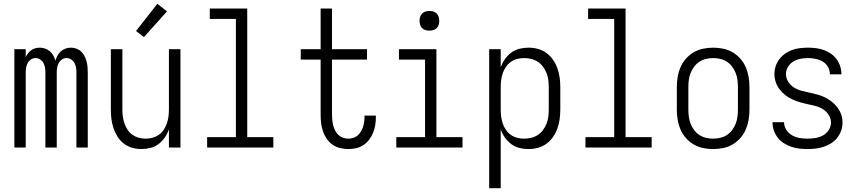

<svg xmlns="http://www.w3.org/2000/svg" viewBox="-20 -780 4540 1015"><path d="M56 0V-520H116V-478Q121 -489 128.5 -498.5Q136 -508 145.5 -515Q155 -522 167 -525Q179 -528 191 -528Q205 -528 219 -523Q233 -518 244 -508.5Q255 -499 262 -486Q269 -473 273 -459Q277 -473 284 -486Q291 -499 301.5 -508.5Q312 -518 326 -523Q340 -528 355 -528Q369 -528 383.5 -523Q398 -518 408.5 -508Q419 -498 426 -485Q433 -472 437 -457.5Q441 -443 442.5 -428.5Q444 -414 444 -399V0H384V-399Q384 -412 381.5 -424.5Q379 -437 373 -448Q367 -459 356 -466Q345 -473 332 -473Q319 -473 308 -466Q297 -459 291 -448Q285 -437 282.5 -424.5Q280 -412 280 -399V0H220V-399Q220 -412 217.5 -424.5Q215 -437 209 -448Q203 -459 192 -466Q181 -473 168 -473Q155 -473 144 -466Q133 -459 127 -448Q121 -437 118.5 -424.5Q116 -412 116 -399V0Z M727 8Q703 8 678.5 1Q654 -6 634.5 -21Q615 -36 601.5 -57.5Q588 -79 580 -102.5Q572 -126 569 -150.5Q566 -175 566 -200V-520H627V-200Q627 -181 629.5 -163Q632 -145 638 -127.5Q644 -110 654.5 -94Q665 -78 680 -67.5Q695 -57 713 -52Q731 -47 750 -47Q769 -47 787 -52Q805 -57 820 -67.5Q835 -78 845.5 -94Q856 -110 862 -127.5Q868 -145 870.5 -163Q873 -181 873 -200V-520H934V0H873V-96Q865 -73 851 -53Q837 -33 818 -18.5Q799 -4 775 2Q751 8 727 8ZM741 -584 699 -616 812 -760 863 -720Z M1075 0V-55H1227V-680H1089V-735H1287V-55H1425V0Z M1821 8Q1799 8 1777 2.5Q1755 -3 1737 -16Q1719 -29 1706.5 -47.5Q1694 -66 1687 -87Q1680 -108 1677.5 -130Q1675 -152 1675 -174V-465H1570V-520H1675V-735H1735V-520H1920V-465H1735V-174Q1735 -160 1736.5 -145.5Q1738 -131 1741.5 -117Q1745 -103 1751.5 -90Q1758 -77 1768.5 -67Q1779 -57 1793 -52Q1807 -47 1821 -47Q1834 -47 1847.5 -51Q1861 -55 1871 -64Q1881 -73 1888 -84.5Q1895 -96 1899 -109Q1903 -122 1905 -135.5Q1907 -149 1907 -162V-169H1967V-159Q1967 -138 1963.5 -117.5Q1960 -97 1952 -77.5Q1944 -58 1931 -41Q1918 -24 1900.5 -12.5Q1883 -1 1862.5 3.5Q1842 8 1821 8Z M2075 0V-55H2227V-465H2089V-520H2287V-55H2425V0ZM2250 -618Q2239 -618 2229 -621Q2219 -624 2211.5 -631.5Q2204 -639 2201 -649Q2198 -659 2198 -670Q2198 -681 2201 -691Q2204 -701 2211.5 -708.5Q2219 -716 2229 -719Q2239 -722 2250 -722Q2261 -722 2271 -719Q2281 -716 2288.5 -708.5Q2296 -701 2299 -691Q2302 -681 2302 -670Q2302 -659 2299 -649Q2296 -639 2288.5 -631.5Q2281 -624 2271 -621Q2261 -618 2250 -618Z M2566 215V-520H2627V-424Q2635 -447 2649 -467Q2663 -487 2682.5 -501.5Q2702 -516 2725.5 -522Q2749 -528 2773 -528Q2799 -528 2823.5 -521.5Q2848 -515 2868.5 -500Q2889 -485 2903.5 -464Q2918 -443 2926.5 -419.5Q2935 -396 2938.5 -370.5Q2942 -345 2942 -320V-200Q2942 -175 2938.5 -149.5Q2935 -124 2926.5 -100.5Q2918 -77 2903.5 -56Q2889 -35 2868.5 -20Q2848 -5 2823.5 1.5Q2799 8 2773 8Q2749 8 2725.5 2Q2702 -4 2682.5 -18.5Q2663 -33 2649 -53Q2635 -73 2627 -96V215ZM2751 -47Q2770 -47 2788.5 -51.5Q2807 -56 2823 -66.5Q2839 -77 2850.5 -92.5Q2862 -108 2869 -125.5Q2876 -143 2878.5 -162Q2881 -181 2881 -200V-320Q2881 -339 2878.5 -358Q2876 -377 2869 -394.5Q2862 -412 2850.5 -427.5Q2839 -443 2823 -453.5Q2807 -464 2788.5 -468.5Q2770 -473 2751 -473Q2732 -473 2714 -468.5Q2696 -464 2680.5 -453Q2665 -442 2654.5 -426.5Q2644 -411 2638 -393.5Q2632 -376 2629.5 -357.5Q2627 -339 2627 -320V-200Q2627 -181 2629.5 -162.5Q2632 -144 2638 -126.5Q2644 -109 2654.5 -93.5Q2665 -78 2680.5 -67Q2696 -56 2714 -51.5Q2732 -47 2751 -47Z M3075 0V-55H3227V-680H3089V-735H3287V-55H3425V0Z M3750 8Q3723 8 3696.5 2.5Q3670 -3 3647 -16.5Q3624 -30 3606 -50.5Q3588 -71 3577.5 -95.5Q3567 -120 3562.5 -146.5Q3558 -173 3558 -200V-320Q3558 -347 3562.5 -373.5Q3567 -400 3577.5 -424.5Q3588 -449 3606 -469.5Q3624 -490 3647 -503.5Q3670 -517 3696.5 -522.5Q3723 -528 3750 -528Q3777 -528 3803.5 -522.5Q3830 -517 3853 -503.5Q3876 -490 3894 -469.5Q3912 -449 3922.5 -424.5Q3933 -400 3937.5 -373.5Q3942 -347 3942 -320V-200Q3942 -173 3937.5 -146.5Q3933 -120 3922.5 -95.5Q3912 -71 3894 -50.5Q3876 -30 3853 -16.5Q3830 -3 3803.5 2.5Q3777 8 3750 8ZM3750 -47Q3769 -47 3788 -51.5Q3807 -56 3823 -66.5Q3839 -77 3850.5 -92.5Q3862 -108 3869 -125.5Q3876 -143 3878.5 -162Q3881 -181 3881 -200V-320Q3881 -339 3878.5 -358Q3876 -377 3869 -394.5Q3862 -412 3850.5 -427.5Q3839 -443 3823 -453.5Q3807 -464 3788 -468.5Q3769 -473 3750 -473Q3731 -473 3712 -468.5Q3693 -464 3677 -453.5Q3661 -443 3649.5 -427.5Q3638 -412 3631 -394.5Q3624 -377 3621.5 -358Q3619 -339 3619 -320V-200Q3619 -181 3621.5 -162Q3624 -143 3631 -125.5Q3638 -108 3649.5 -92.5Q3661 -77 3677 -66.5Q3693 -56 3712 -51.5Q3731 -47 3750 -47Z M4249 8Q4227 8 4205.5 5.5Q4184 3 4163.5 -4Q4143 -11 4124.5 -22.5Q4106 -34 4092.5 -51Q4079 -68 4071.5 -89Q4064 -110 4064 -131V-134H4125V-133Q4125 -112 4137 -93.5Q4149 -75 4167.5 -64.5Q4186 -54 4207 -50.5Q4228 -47 4249 -47Q4270 -47 4291 -50.5Q4312 -54 4330.5 -64Q4349 -74 4361 -92.5Q4373 -111 4373 -132Q4373 -154 4361 -172.5Q4349 -191 4331 -202.5Q4313 -214 4291.5 -219.5Q4270 -225 4249 -229.5Q4228 -234 4207.5 -240Q4187 -246 4167.5 -255Q4148 -264 4131 -277.5Q4114 -291 4101 -308Q4088 -325 4081 -346Q4074 -367 4074 -388Q4074 -409 4080.5 -429.5Q4087 -450 4100 -467Q4113 -484 4130.5 -496.5Q4148 -509 4168 -516Q4188 -523 4209 -525.5Q4230 -528 4251 -528Q4272 -528 4293 -525.5Q4314 -523 4334 -516Q4354 -509 4371.5 -497Q4389 -485 4401.5 -468.5Q4414 -452 4421 -431.5Q4428 -411 4428 -390V-387H4367V-389Q4367 -409 4356.5 -427Q4346 -445 4328.5 -455Q4311 -465 4291 -469Q4271 -473 4251 -473Q4231 -473 4211 -469Q4191 -465 4173.5 -454.5Q4156 -444 4145.5 -426Q4135 -408 4135 -388Q4135 -367 4147 -348Q4159 -329 4177 -317.5Q4195 -306 4216 -300.5Q4237 -295 4258 -290.5Q4279 -286 4300 -280.5Q4321 -275 4340.5 -265.5Q4360 -256 4377 -242.5Q4394 -229 4407 -212Q4420 -195 4427 -174.5Q4434 -154 4434 -132Q4434 -110 4426.5 -89Q4419 -68 4405.5 -51Q4392 -34 4373.5 -22.5Q4355 -11 4334.5 -4Q4314 3 4292.5 5.5Q4271 8 4249 8Z"/></svg>

Font: Iosevka Curly Light
Style: Regular
Weight: 300
Monospace: yes
Designer: Belleve Invis
Foundry: Belleve Invis
Version: Version 22.1.2; ttfautohint (v1.8.4)